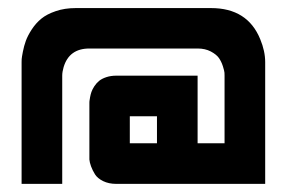

<svg xmlns="http://www.w3.org/2000/svg" viewBox="-20 -453 740 473"><path d="M500 -433.1Q589.8 -433.1 621.1 -356.4Q633.3 -327.1 633.3 -299.8V0H266.6Q248 0 234.1 -6.8Q220.2 -13.7 214.1 -23.4Q208 -33.2 204.3 -43.2Q200.7 -53.2 200.2 -60.1V-66.9V-200.2Q200.2 -201.7 200.4 -204.1Q200.7 -206.5 201.9 -213.4Q203.1 -220.2 205.3 -226.6Q207.5 -232.9 212.4 -240.5Q217.3 -248 224.1 -253.7Q231 -259.3 241.9 -262.9Q252.9 -266.6 266.6 -266.6H466.8V-100.1H533.2V-266.6Q533.2 -269.5 533 -273.9Q532.7 -278.3 529.1 -289.8Q525.4 -301.3 519.3 -310.1Q513.2 -318.8 499.3 -326.2Q485.4 -333.5 466.8 -333.5H366.7H200.2Q150.4 -333.5 136.7 -287.6Q133.3 -275.9 133.3 -266.6V0H33.2V-299.8Q33.2 -302.7 33.4 -307.4Q33.7 -312 36.4 -325.9Q39.1 -339.8 43.7 -352.5Q48.3 -365.2 58.3 -380.6Q68.4 -396 81.8 -407Q95.2 -418 117.2 -425.5Q139.2 -433.1 166.5 -433.1ZM366.7 -166.5H299.8V-100.1H366.7Z"/></svg>

Font: Malkor
Style: Bold
Weight: 700
Version: Version 1.3